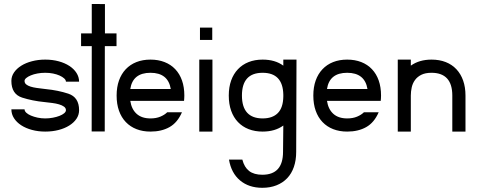

<svg xmlns="http://www.w3.org/2000/svg" viewBox="-20 -649 2359 947"><path d="M305.2 -246.1Q305.2 -254.4 296.6 -262.2Q288.1 -270 273.9 -276.4Q259.8 -282.7 241.5 -286.4Q223.1 -290 203.1 -290Q183.1 -290 164.8 -286.6Q146.5 -283.2 132.3 -277.3Q118.2 -271.5 109.6 -264.4Q101.1 -257.3 101.1 -250Q101.1 -239.3 109.1 -232.7Q117.2 -226.1 130.4 -221.9Q143.6 -217.8 160.6 -215.3Q177.7 -212.9 195.3 -210.9L206.5 -209.5Q266.6 -203.6 316.9 -187Q370.1 -169.4 370.1 -105.5Q370.1 -82.5 357.2 -63.2Q344.2 -43.9 321.5 -29.8Q298.8 -15.6 268.6 -7.8Q238.3 0 203.1 0Q168 0 137.5 -8.3Q106.9 -16.6 84.5 -31.2Q62 -45.9 49.1 -65.9Q36.1 -85.9 36.1 -109.9H101.1Q101.1 -101.1 109.6 -93Q118.2 -85 132.6 -78.9Q147 -72.8 165.3 -68.8Q183.6 -64.9 203.1 -64.9Q222.2 -64.9 240.5 -68.4Q258.8 -71.8 273.2 -77.4Q287.6 -83 296.4 -90.3Q305.2 -97.7 305.2 -105.5Q305.2 -116.2 295.7 -123Q286.1 -129.9 271.2 -134.3Q256.3 -138.7 237.5 -141.1Q218.8 -143.6 200.2 -145.5Q169.4 -148.4 141.6 -154.1Q113.8 -159.7 89.4 -167.5Q36.1 -184.6 36.1 -250Q36.1 -272.5 49.1 -291.5Q62 -310.5 84.5 -324.7Q106.9 -338.9 137.5 -346.9Q168 -355 203.1 -355Q238.8 -355 269.3 -346.7Q299.8 -338.4 322.3 -323.7Q344.7 -309.1 357.4 -289.1Q370.1 -269 370.1 -246.1Z M432.1 -0.5 432.6 -421.4H379.9V-484.4H432.6V-629.4L497.6 -628.9V-484.4H554.7V-421.4H497.1L496.6 -0.5Z M722.2 -355Q760.7 -355 791.7 -342.8Q822.8 -330.6 844.5 -307.6Q866.2 -284.7 877.7 -252Q889.2 -219.2 889.2 -177.7Q889.2 -169.9 888.7 -163.8Q888.2 -157.7 887.7 -151.4H622.6Q628.9 -109.9 654.1 -87.4Q679.2 -64.9 722.2 -64.9Q750 -64.9 771 -73.7Q792 -82.5 804.7 -95.2H877.4Q855.5 -44.4 816.2 -22.2Q776.9 0 722.2 0Q684.1 0 653.3 -12Q622.6 -23.9 600.6 -46.9Q578.6 -69.8 566.9 -102.8Q555.2 -135.7 555.2 -177.7Q555.2 -219.2 566.9 -252Q578.6 -284.7 600.3 -307.6Q622.1 -330.6 652.8 -342.8Q683.6 -355 722.2 -355ZM822.3 -210Q809.1 -290 722.2 -290Q634.8 -290 622.6 -210Z M1027.8 -355V0H962.9V-355ZM966.3 -512.7H1026.9V-452.1H966.3Z M1275.4 -355Q1336.9 -355 1377.4 -325.2V-355H1442.4L1440.9 100.1Q1440.9 141.6 1429.4 174.6Q1418 207.5 1396.2 230.2Q1374.5 252.9 1343.5 265.1Q1312.5 277.3 1273.9 277.3Q1207.5 277.3 1164.1 241Q1120.6 204.6 1109.4 138.2H1175.3Q1185.1 176.3 1209 194.6Q1232.9 212.9 1273.9 212.9Q1376 212.9 1376 100.1L1377.4 -29.8Q1336.4 0 1275.4 0Q1237.3 0 1206.5 -12Q1175.8 -23.9 1153.8 -46.9Q1131.8 -69.8 1120.1 -102.8Q1108.4 -135.7 1108.4 -177.7Q1108.4 -219.2 1120.1 -252Q1131.8 -284.7 1153.6 -307.6Q1175.3 -330.6 1206.1 -342.8Q1236.8 -355 1275.4 -355ZM1377.4 -182.6Q1375 -290 1275.4 -290Q1173.3 -290 1173.3 -177.7Q1173.3 -121.1 1199.2 -93Q1225.1 -64.9 1275.4 -64.9Q1324.2 -64.9 1350.3 -91.3Q1376.5 -117.7 1377.4 -172.9Z M1692.4 -355Q1731 -355 1762 -342.8Q1793 -330.6 1814.7 -307.6Q1836.4 -284.7 1847.9 -252Q1859.4 -219.2 1859.4 -177.7Q1859.4 -169.9 1858.9 -163.8Q1858.4 -157.7 1857.9 -151.4H1592.8Q1599.1 -109.9 1624.3 -87.4Q1649.4 -64.9 1692.4 -64.9Q1720.2 -64.9 1741.2 -73.7Q1762.2 -82.5 1774.9 -95.2H1847.7Q1825.7 -44.4 1786.4 -22.2Q1747.1 0 1692.4 0Q1654.3 0 1623.5 -12Q1592.8 -23.9 1570.8 -46.9Q1548.8 -69.8 1537.1 -102.8Q1525.4 -135.7 1525.4 -177.7Q1525.4 -219.2 1537.1 -252Q1548.8 -284.7 1570.6 -307.6Q1592.3 -330.6 1623 -342.8Q1653.8 -355 1692.4 -355ZM1792.5 -210Q1779.3 -290 1692.4 -290Q1605 -290 1592.8 -210Z M2006.3 -355V-325.2Q2047.9 -355 2108.4 -355Q2147.5 -355 2178.5 -342.8Q2209.5 -330.6 2231.2 -307.4Q2252.9 -284.2 2264.4 -251.5Q2275.9 -218.8 2275.9 -177.7V0H2210.9V-177.7Q2210.9 -233.9 2185.1 -262Q2159.2 -290 2108.4 -290Q2077.6 -290 2057.9 -280Q2038.1 -270 2026.6 -253.9Q2015.1 -237.8 2010.7 -217.8Q2006.3 -197.8 2006.3 -177.7V0H1941.9V-355Z"/></svg>

Font: Fibel Vienna LRS
Style: Regular
Weight: 400
Designer: Peter Wiegel
Foundry: Peter Wioegel
Version: Version 000.000